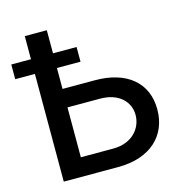

<svg xmlns="http://www.w3.org/2000/svg" viewBox="-125 -827 893 927"><g transform="rotate(-15 321.5 -363.5)"><path d="M80.6 0H353C514.9 0 607.6 -90.2 607.2 -220.5C607.6 -350.5 514.9 -433.9 353 -433.9H190.7V-538.4H308.6V-611.9H190.7V-727.3H80.6V-611.9H-17.8V-538.4H80.6ZM190.7 -92.3V-341.6H353C447.1 -341.6 498.9 -287.6 498.9 -221.9C498.9 -154.5 447.1 -92.3 353 -92.3Z"/></g></svg>

Font: Margiela Sans Medium
Style: Regular
Weight: 500
Designer: Stefan Endress, Andreas Faust
Version: Version 1.100;FEAKit 1.0